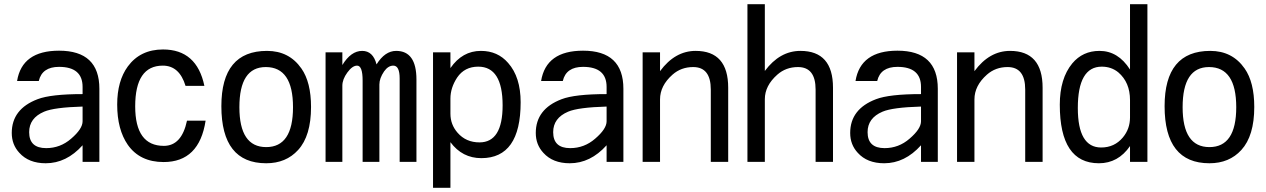

<svg xmlns="http://www.w3.org/2000/svg" viewBox="-20 -776 6040 916"><path d="M374 -327.1V-361.3Q374 -457 261.7 -457Q180.7 -457 165 -389.6H61.5Q85 -534.2 261.7 -534.2Q454.1 -534.2 454.1 -352.5V-3.9H374V-83Q296.9 2.9 198.2 2.9Q117.2 2.9 72.3 -46.9Q36.1 -85.9 36.1 -141.6Q36.1 -255.9 159.2 -302.7Q222.7 -327.1 374 -327.1ZM374 -267.6Q238.3 -263.7 190.4 -243.2Q119.1 -212.9 119.1 -145.5Q119.1 -69.3 200.2 -69.3Q267.6 -69.3 319.3 -114.3Q374 -161.1 374 -197.3Z M955.1 -366.2H865.2Q835.9 -462.9 756.8 -462.9Q625 -462.9 625 -268.6Q625 -80.1 761.7 -80.1Q846.7 -80.1 872.1 -200.2H960.9Q930.7 -2.9 760.7 -2.9Q647.5 -2.9 589.8 -85Q539.1 -158.2 539.1 -277.3Q539.1 -389.6 589.8 -459Q649.4 -540 757.8 -540Q918.9 -540 955.1 -366.2Z M1253.9 -533.2Q1359.4 -533.2 1418 -449.2Q1463.9 -383.8 1463.9 -265.6Q1463.9 -127.9 1402.3 -60.5Q1344.7 2.9 1250 2.9Q1036.1 2.9 1036.1 -269.5Q1036.1 -533.2 1253.9 -533.2ZM1248 -456.1Q1122.1 -456.1 1122.1 -264.6Q1122.1 -74.2 1250 -74.2Q1377.9 -74.2 1377.9 -264.6Q1377.9 -456.1 1248 -456.1Z M1966.8 -3.9H1886.7V-401.4Q1886.7 -462.9 1856.4 -462.9Q1832 -462.9 1812.5 -435.5Q1790 -402.3 1790 -373V-3.9H1710V-391.6Q1710 -462.9 1683.6 -462.9Q1661.1 -462.9 1637.2 -430.2Q1613.3 -397.5 1613.3 -367.2V-3.9H1533.2V-526.4H1613.3V-465.8Q1654.3 -533.2 1708 -533.2Q1759.8 -533.2 1776.4 -468.8Q1816.4 -533.2 1870.1 -533.2Q1966.8 -533.2 1966.8 -396.5Z M2045.9 120.1V-526.4H2128.9V-451.2Q2185.5 -533.2 2274.4 -533.2Q2354.5 -533.2 2404.3 -475.6Q2463.9 -408.2 2463.9 -288.1Q2463.9 -21.5 2276.4 -21.5Q2185.5 -21.5 2128.9 -97.7V120.1ZM2128.9 -305.7V-233.4Q2128.9 -181.6 2163.1 -142.6Q2203.1 -96.7 2267.6 -96.7Q2377.9 -96.7 2377.9 -273.4Q2377.9 -458 2261.7 -458Q2196.3 -458 2161.1 -406.2Q2128.9 -357.4 2128.9 -305.7Z M2874 -327.1V-361.3Q2874 -457 2761.7 -457Q2680.7 -457 2665 -389.6H2561.5Q2585 -534.2 2761.7 -534.2Q2954.1 -534.2 2954.1 -352.5V-3.9H2874V-83Q2796.9 2.9 2698.2 2.9Q2617.2 2.9 2572.3 -46.9Q2536.1 -85.9 2536.1 -141.6Q2536.1 -255.9 2659.2 -302.7Q2722.7 -327.1 2874 -327.1ZM2874 -267.6Q2738.3 -263.7 2690.4 -243.2Q2619.1 -212.9 2619.1 -145.5Q2619.1 -69.3 2700.2 -69.3Q2767.6 -69.3 2819.3 -114.3Q2874 -161.1 2874 -197.3Z M3045.9 -3.9V-526.4H3128.9V-436.5Q3200.2 -533.2 3298.8 -533.2Q3454.1 -533.2 3454.1 -357.4V-3.9H3371.1V-348.6Q3371.1 -456.1 3287.1 -456.1Q3229.5 -456.1 3188.5 -419.9Q3128.9 -367.2 3128.9 -301.8V-3.9Z M3545.9 -3.9V-755.9H3628.9V-437.5Q3700.2 -533.2 3798.8 -533.2Q3954.1 -533.2 3954.1 -357.4V-3.9H3871.1V-348.6Q3871.1 -456.1 3787.1 -456.1Q3729.5 -456.1 3688.5 -419.9Q3628.9 -367.2 3628.9 -302.7V-3.9Z M4374 -327.1V-361.3Q4374 -457 4261.7 -457Q4180.7 -457 4165 -389.6H4061.5Q4085 -534.2 4261.7 -534.2Q4454.1 -534.2 4454.1 -352.5V-3.9H4374V-83Q4296.9 2.9 4198.2 2.9Q4117.2 2.9 4072.3 -46.9Q4036.1 -85.9 4036.1 -141.6Q4036.1 -255.9 4159.2 -302.7Q4222.7 -327.1 4374 -327.1ZM4374 -267.6Q4238.3 -263.7 4190.4 -243.2Q4119.1 -212.9 4119.1 -145.5Q4119.1 -69.3 4200.2 -69.3Q4267.6 -69.3 4319.3 -114.3Q4374 -161.1 4374 -197.3Z M4545.9 -3.9V-526.4H4628.9V-436.5Q4700.2 -533.2 4798.8 -533.2Q4954.1 -533.2 4954.1 -357.4V-3.9H4871.1V-348.6Q4871.1 -456.1 4787.1 -456.1Q4729.5 -456.1 4688.5 -419.9Q4628.9 -367.2 4628.9 -301.8V-3.9Z M5454.1 -3.9H5371.1V-79.1Q5314.5 2.9 5222.7 2.9Q5036.1 2.9 5036.1 -276.4Q5036.1 -401.4 5095.7 -473.6Q5145.5 -533.2 5225.6 -533.2Q5314.5 -533.2 5371.1 -444.3V-755.9H5454.1ZM5371.1 -215.8V-298.8Q5371.1 -382.8 5315.4 -430.7Q5282.2 -458 5236.3 -458Q5122.1 -458 5122.1 -260.7Q5122.1 -72.3 5233.4 -72.3Q5296.9 -72.3 5336.9 -120.1Q5371.1 -161.1 5371.1 -215.8Z M5753.9 -533.2Q5859.4 -533.2 5918 -449.2Q5963.9 -383.8 5963.9 -265.6Q5963.9 -127.9 5902.3 -60.5Q5844.7 2.9 5750 2.9Q5536.1 2.9 5536.1 -269.5Q5536.1 -533.2 5753.9 -533.2ZM5748 -456.1Q5622.1 -456.1 5622.1 -264.6Q5622.1 -74.2 5750 -74.2Q5877.9 -74.2 5877.9 -264.6Q5877.9 -456.1 5748 -456.1Z"/></svg>

Font: MotoyaLCedar
Style: W3 mono
Weight: 400
Version: Version 1.01